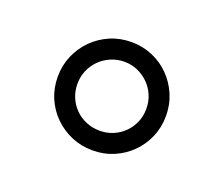

<svg xmlns="http://www.w3.org/2000/svg" viewBox="-54 -794 427 367"><g transform="rotate(20 160.0 -610.0)"><path d="M230 -609.9Q230 -624.5 224.6 -637.2Q219.2 -649.9 209.7 -659.4Q200.2 -668.9 187.5 -674.6Q174.8 -680.2 160.2 -680.2Q145.5 -680.2 132.6 -674.6Q119.6 -668.9 110.1 -659.4Q100.6 -649.9 95.2 -637.2Q89.8 -624.5 89.8 -609.9Q89.8 -595.2 95.2 -582.5Q100.6 -569.8 110.1 -560.3Q119.6 -550.8 132.6 -545.4Q145.5 -540 160.2 -540Q174.8 -540 187.5 -545.4Q200.2 -550.8 209.7 -560.3Q219.2 -569.8 224.6 -582.5Q230 -595.2 230 -609.9ZM270 -609.9Q270 -586.9 261.5 -566.9Q252.9 -546.9 238 -532Q223.1 -517.1 203.1 -508.5Q183.1 -500 160.2 -500Q137.2 -500 117.2 -508.5Q97.2 -517.1 82 -532Q66.9 -546.9 58.3 -566.9Q49.8 -586.9 49.8 -609.9Q49.8 -632.8 58.3 -652.8Q66.9 -672.9 82 -688Q97.2 -703.1 117.2 -711.7Q137.2 -720.2 160.2 -720.2Q183.1 -720.2 203.1 -711.7Q223.1 -703.1 238 -688Q252.9 -672.9 261.5 -652.8Q270 -632.8 270 -609.9Z"/></g></svg>

Font: Charis SIL APac
Style: Regular
Weight: 400
Foundry: SIL International
Version: Version 5.000